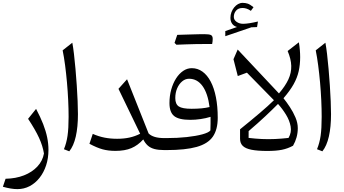

<svg xmlns="http://www.w3.org/2000/svg" viewBox="-20 -1038 2380 1328"><path d="M315.2 -1.2Q315.2 -44 306.3 -87.5Q297.4 -131.1 278.6 -179.5Q259.8 -227.9 229.6 -284.9L174.3 -216.2Q224.1 -141.2 249.9 -84.9Q275.7 -28.7 284 23.7Q274.9 74.8 238.6 113.7Q202.3 152.7 145.8 174.9Q89.2 197.1 18.6 198.4L0 253.7Q28.8 261.8 54 266Q79.2 270.1 100.1 270.1Q146 270.1 185.1 249.6Q224.2 229 253.3 192.2Q282.5 155.4 298.9 105.9Q315.2 56.5 315.2 -1.2Z M480.2 -742.5 413.3 -689.8Q422.8 -643.1 430.3 -586.3Q437.7 -529.4 443.2 -467.8Q448.7 -406.1 451.6 -345.3Q454.5 -284.5 454.5 -229.9Q454.5 -149.3 447.1 -98.8Q439.8 -48.4 422.2 -5.9L459.2 8.6Q489.2 -28.2 504.2 -93.8Q519.1 -159.4 519.1 -248.1Q519.1 -287.1 516.9 -339Q514.8 -390.9 510.9 -448.3Q507 -505.7 502.1 -561.7Q497.2 -617.7 491.6 -664.8Q486 -711.9 480.2 -742.5Z M949.4 -113Q914.2 -95 875.7 -86.6Q837.2 -78.1 789.9 -78.1Q743.7 -78.1 702.7 -86.2Q661.8 -94.3 621.6 -112L598.6 -43.5Q650.6 -15.8 690 -5.1Q729.5 5.6 778.3 5.6Q843.6 5.6 888.4 -13.3Q933.2 -32.2 970.9 -73.7Q983.9 -47.4 1002.5 -30.9Q1021 -14.5 1048.8 -7.2Q1076.6 0 1115.9 0H1116.4V-82.9H1115.9Q1039.9 -82.9 1007.9 -114.9L858.8 -489.8L799.4 -423.6Z M1486 -223.1Q1486 -301.9 1473.5 -365.3Q1461 -428.7 1437.4 -473.6Q1413.7 -518.6 1380.5 -542.5Q1347.3 -566.5 1306.4 -566.5Q1274.6 -566.5 1246.8 -547.5Q1218.9 -528.5 1197.6 -495.2Q1176.4 -461.8 1164.2 -418.1Q1152.1 -374.4 1152.1 -324.9Q1152.1 -261.5 1184.6 -235.3Q1217.2 -209.1 1295.7 -209.1Q1331.3 -209.1 1367.6 -214.5Q1403.9 -219.8 1436.3 -229.9Q1436.4 -208.1 1436.3 -182.7Q1436.1 -157.3 1435.2 -135.7Q1423.2 -120.8 1379.7 -108.9Q1336.1 -97 1271.6 -89.9Q1207.1 -82.9 1131.7 -82.9H1116.2Q1108.3 -82.9 1104.5 -75.2Q1100.6 -67.4 1100.6 -51V-31.9Q1100.6 -15.5 1104.5 -7.8Q1108.3 0 1116.2 0H1133Q1262.7 0 1340.2 -21.8Q1417.8 -43.6 1451.9 -92.5Q1486 -141.5 1486 -223.1ZM1429.5 -297.7Q1405.5 -291.7 1374.3 -288.6Q1343 -285.6 1305.2 -285.6Q1240.9 -285.6 1216.7 -301.7Q1192.4 -317.8 1192.4 -359.5Q1192.4 -396.5 1205.2 -426.7Q1218.1 -456.9 1239.8 -475.1Q1261.4 -493.3 1287.6 -493.3Q1344.2 -493.3 1380.8 -442.9Q1417.3 -392.5 1429.5 -297.7ZM1396.9 -733.6Q1412.5 -733.6 1422.3 -733.6Q1432.1 -733.6 1438 -733.6Q1443.9 -733.6 1447.3 -733.5Q1449.4 -742.5 1450.3 -752.5Q1451.2 -762.5 1451.2 -769.7Q1451.2 -788.8 1439.6 -795.3Q1428.1 -801.7 1392.8 -801.7Q1358.4 -792.3 1323.9 -782.1Q1289.5 -772 1255.3 -761.9Q1221.1 -751.8 1187.2 -741.4Q1190.7 -738.2 1193.9 -734.9Q1197.1 -731.7 1200.4 -728.6Q1231.4 -729.9 1265 -731.1Q1298.5 -732.3 1332 -733Q1365.6 -733.6 1396.9 -733.6ZM1200.4 -728.6Q1232.7 -740.4 1264.7 -752.3Q1296.8 -764.2 1328.9 -776.7Q1361 -789.3 1392.8 -801.7Q1383.2 -801.7 1363.2 -801.4Q1343.2 -801 1317 -800.2Q1290.8 -799.3 1261.9 -798.6Q1233 -797.9 1205.9 -796.8Q1201.1 -783.2 1196.6 -769.6Q1192 -756 1187.2 -741.4Q1190.7 -738.2 1193.9 -734.9Q1197.1 -731.7 1200.4 -728.6Z M1902.9 -319.1Q1933.1 -285.7 1957.8 -245.6Q1982.5 -205.5 1990.2 -163.9Q1997.9 -122.2 1975.7 -84Q1928.7 -78.6 1882.6 -76.5Q1836.5 -74.4 1791.2 -76.5Q1745.8 -78.6 1699.5 -84.2L1699.7 -131.2Q1764.6 -186.5 1815.4 -234.2Q1866.1 -281.9 1902.9 -319.1ZM1874.7 -344.8Q1834.7 -305.5 1775.6 -255.3Q1716.5 -205.1 1640.4 -143.7V-77.9Q1640.4 -47.8 1658.8 -29.3Q1677.2 -10.8 1718.7 -2.4Q1760.2 6.1 1828.8 6.1Q1889.9 6.1 1929.9 -2Q1969.9 -10.1 2006.9 -30.1Q2022.9 -57.9 2031.3 -88.4Q2039.7 -118.9 2039.7 -151.9Q2039.7 -187.8 2023.7 -225.5Q2007.8 -263.1 1984.8 -297.8Q1961.9 -332.6 1940.8 -358.6Q1985.8 -410.5 2010.9 -455.5Q2036 -500.5 2046 -545.7Q2056.1 -591 2056.1 -643.3Q2056.1 -666.5 2053.9 -692.6Q2051.8 -718.7 2047.2 -745.4L1969.5 -685.2Q1993.2 -629.8 1994.5 -582.2Q1995.8 -534.6 1974.6 -488.7Q1953.4 -442.9 1909.4 -391.8L1624 -695.4L1594.9 -628.4L1624.7 -512L1687.9 -535.4ZM1597.2 -921.3Q1597.2 -946.1 1612.8 -964.4Q1628.4 -982.8 1657.9 -982.8Q1671 -982.8 1684.7 -978.5Q1698.5 -974.3 1715.2 -963L1733.5 -988.1Q1710.2 -1006.9 1694.1 -1012.6Q1678 -1018.2 1657.9 -1018.2Q1641.8 -1018.2 1626.6 -1009.8Q1611.5 -1001.3 1599.5 -986.6Q1587.5 -971.8 1580.7 -953.5Q1573.8 -935.1 1573.8 -914.9Q1573.8 -891.4 1585.1 -874.7Q1596.3 -857.9 1619.3 -851.2L1538.3 -823.1V-787.6L1718.8 -849.2L1758 -850.7L1764.1 -889.2Q1733 -881.8 1706.4 -877.6Q1679.8 -873.4 1661.1 -873.4Q1635.7 -873.4 1616.5 -886.9Q1597.2 -900.4 1597.2 -921.3Z M2230.7 -742.5 2163.8 -689.8Q2173.3 -643.1 2180.7 -586.3Q2188.2 -529.4 2193.7 -467.8Q2199.2 -406.1 2202.1 -345.3Q2204.9 -284.5 2204.9 -229.9Q2204.9 -149.3 2197.6 -98.8Q2190.3 -48.4 2172.7 -5.9L2209.7 8.6Q2239.7 -28.2 2254.7 -93.8Q2269.6 -159.4 2269.6 -248.1Q2269.6 -287.1 2267.4 -339Q2265.3 -390.9 2261.4 -448.3Q2257.5 -505.7 2252.6 -561.7Q2247.7 -617.7 2242.1 -664.8Q2236.5 -711.9 2230.7 -742.5Z"/></svg>

Font: Pinar-VF-FD
Style: Regular
Weight: 300
Designer: Amin Abedi
Version: Version 3.0